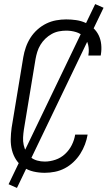

<svg xmlns="http://www.w3.org/2000/svg" viewBox="-20 -838 540 940"><path d="M199 8Q171 8 144.5 2Q118 -4 96 -18.5Q74 -33 59.5 -55Q45 -77 38.5 -103Q32 -129 32.5 -156.5Q33 -184 37 -213L94 -558Q98 -582 106.5 -606.5Q115 -631 129 -653Q143 -675 163 -693Q183 -711 206.5 -722.5Q230 -734 255 -738.5Q280 -743 304 -743Q329 -743 353 -739.5Q377 -736 398 -726.5Q419 -717 436 -701.5Q453 -686 463 -665.5Q473 -645 475.5 -620.5Q478 -596 474 -572Q474 -570 473.5 -568.5Q473 -567 473 -566H412Q413 -567 413 -568Q413 -569 413 -570Q417 -595 411.5 -618.5Q406 -642 390.5 -658Q375 -674 352 -681Q329 -688 304 -688Q287 -688 268.5 -684.5Q250 -681 233 -671.5Q216 -662 202 -648.5Q188 -635 178 -618.5Q168 -602 162.5 -584Q157 -566 154 -549L97 -204Q94 -184 93 -165Q92 -146 96 -128Q100 -110 108.5 -94.5Q117 -79 130.5 -68Q144 -57 162 -52Q180 -47 199 -47Q225 -47 251.5 -56Q278 -65 298.5 -84Q319 -103 331.5 -128Q344 -153 348 -179H409Q405 -155 396 -131Q387 -107 373 -85Q359 -63 339.5 -44.5Q320 -26 297 -14Q274 -2 249 3Q224 8 199 8ZM63 82 22 64 446 -818 487 -800Z"/></svg>

Font: Iosevka SS04 Light Oblique
Style: Regular
Weight: 300
Italic angle: -9°
Monospace: yes
Designer: Belleve Invis
Foundry: Belleve Invis
Version: Version 19.0.0; ttfautohint (v1.8.4)